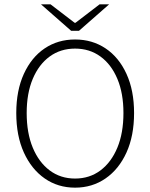

<svg xmlns="http://www.w3.org/2000/svg" viewBox="-20 -853 692 885"><path d="M326 12Q247 12 186 -30.5Q125 -73 90 -150Q55 -227 55 -332Q55 -436 90 -512.5Q125 -589 186 -630Q247 -671 326 -671Q405 -671 466.5 -630Q528 -589 563 -512.5Q598 -436 598 -332Q598 -227 563 -150Q528 -73 466.5 -30.5Q405 12 326 12ZM326 -30Q393 -30 443 -67.5Q493 -105 521 -172.5Q549 -240 549 -332Q549 -423 521 -489.5Q493 -556 443 -592.5Q393 -629 326 -629Q259 -629 209 -592.5Q159 -556 131 -489.5Q103 -423 103 -332Q103 -240 131 -172.5Q159 -105 209 -67.5Q259 -30 326 -30ZM308 -711 169 -833H213L324 -748H328L439 -833H483L344 -711Z"/></svg>

Font: Source Sans 3 ExtraLight Light
Style: Regular
Weight: 300
Version: Version 3.052;hotconv 1.1.0;makeotfexe 2.6.0